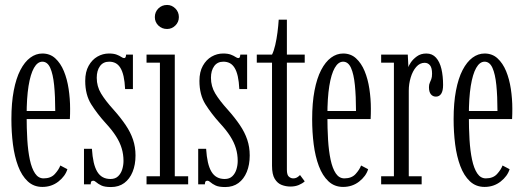

<svg xmlns="http://www.w3.org/2000/svg" viewBox="-20 -744 2117 775"><path d="M151 10.5Q116 10.5 91.8 -12.2Q67.5 -35 53 -73.8Q38.5 -112.5 32.2 -161.5Q26 -210.5 26 -263Q26 -328.5 35.5 -378.2Q45 -428 62.2 -461.2Q79.5 -494.5 102.2 -511.2Q125 -528 151 -528Q182 -528 203.2 -508.5Q224.5 -489 237.8 -457Q251 -425 257 -385.2Q263 -345.5 263 -305Q263 -294.5 262.8 -284Q262.5 -273.5 262 -263.5H80.5V-296H203Q203 -355.5 198.5 -400.2Q194 -445 182.8 -470Q171.5 -495 151 -495Q131.5 -495 117.2 -470Q103 -445 95.2 -396.8Q87.5 -348.5 87.5 -278Q87.5 -226 90.2 -180.2Q93 -134.5 100.5 -99.2Q108 -64 121.5 -44Q135 -24 156 -24Q185.5 -24 201.5 -41.8Q217.5 -59.5 223.5 -76L252 -61Q243.5 -33 215.8 -11.2Q188 10.5 151 10.5Z M428 11Q402 11 388.8 4.5Q375.5 -2 368.8 -8.2Q362 -14.5 356 -14.5Q350 -14.5 348 -10.5Q346 -6.5 346 0H319V-143.5H351Q353 -112 358.2 -89Q363.5 -66 372.5 -51Q381.5 -36 394.8 -28.8Q408 -21.5 426 -21.5Q445.5 -21.5 457 -32.8Q468.5 -44 473.5 -60.8Q478.5 -77.5 478.5 -94.5Q478.5 -121 471.2 -145.2Q464 -169.5 448.2 -194.2Q432.5 -219 406 -247.5Q372.5 -284.5 348.2 -323Q324 -361.5 324 -417.5Q324 -454 337.8 -478.5Q351.5 -503 373.2 -515.5Q395 -528 419.5 -528Q439 -528 450.8 -523.5Q462.5 -519 469.5 -514.2Q476.5 -509.5 481 -509.5Q485 -509.5 486.8 -513Q488.5 -516.5 489 -523.5H516.5V-384.5H485Q483.5 -415 478.8 -436Q474 -457 466 -470Q458 -483 446.8 -489Q435.5 -495 420.5 -495Q396.5 -495 383.5 -477Q370.5 -459 370.5 -430Q370.5 -395.5 387.8 -366.8Q405 -338 439 -300.5Q467.5 -268.5 487.2 -239.2Q507 -210 517 -180.2Q527 -150.5 527 -116.5Q527 -79 515.2 -50.2Q503.5 -21.5 481.5 -5.2Q459.5 11 428 11Z M571.5 0V-32.5H625.5V-491H571.5V-523.5H685.5V-32.5H739.5V0ZM654.5 -627Q633.5 -627 619.2 -641Q605 -655 605 -675Q605 -695.5 619.2 -709.8Q633.5 -724 654.5 -724Q673.5 -724 687.8 -709.8Q702 -695.5 702 -675Q702 -655 687.8 -641Q673.5 -627 654.5 -627Z M889 11Q863 11 849.8 4.5Q836.5 -2 829.8 -8.2Q823 -14.5 817 -14.5Q811 -14.5 809 -10.5Q807 -6.5 807 0H780V-143.5H812Q814 -112 819.2 -89Q824.5 -66 833.5 -51Q842.5 -36 855.8 -28.8Q869 -21.5 887 -21.5Q906.5 -21.5 918 -32.8Q929.5 -44 934.5 -60.8Q939.5 -77.5 939.5 -94.5Q939.5 -121 932.2 -145.2Q925 -169.5 909.2 -194.2Q893.5 -219 867 -247.5Q833.5 -284.5 809.2 -323Q785 -361.5 785 -417.5Q785 -454 798.8 -478.5Q812.5 -503 834.2 -515.5Q856 -528 880.5 -528Q900 -528 911.8 -523.5Q923.5 -519 930.5 -514.2Q937.5 -509.5 942 -509.5Q946 -509.5 947.8 -513Q949.5 -516.5 950 -523.5H977.5V-384.5H946Q944.5 -415 939.8 -436Q935 -457 927 -470Q919 -483 907.8 -489Q896.5 -495 881.5 -495Q857.5 -495 844.5 -477Q831.5 -459 831.5 -430Q831.5 -395.5 848.8 -366.8Q866 -338 900 -300.5Q928.5 -268.5 948.2 -239.2Q968 -210 978 -180.2Q988 -150.5 988 -116.5Q988 -79 976.2 -50.2Q964.5 -21.5 942.5 -5.2Q920.5 11 889 11Z M1152.5 9Q1134 9 1117 2.5Q1100 -4 1089 -22Q1078 -40 1078 -75V-491H1016.5V-523.5H1078Q1085.5 -538.5 1091 -562.2Q1096.5 -586 1100 -613Q1103.5 -640 1105 -664.5H1138V-523.5H1210V-491H1138V-59Q1138 -37.5 1146.2 -30.8Q1154.5 -24 1163 -24Q1173 -24 1180 -28.5Q1187 -33 1191 -37.5L1210 -12Q1201 -3.5 1186 2.8Q1171 9 1152.5 9Z M1365 10.5Q1330 10.5 1305.8 -12.2Q1281.5 -35 1267 -73.8Q1252.5 -112.5 1246.2 -161.5Q1240 -210.5 1240 -263Q1240 -328.5 1249.5 -378.2Q1259 -428 1276.2 -461.2Q1293.5 -494.5 1316.2 -511.2Q1339 -528 1365 -528Q1396 -528 1417.2 -508.5Q1438.5 -489 1451.8 -457Q1465 -425 1471 -385.2Q1477 -345.5 1477 -305Q1477 -294.5 1476.8 -284Q1476.5 -273.5 1476 -263.5H1294.5V-296H1417Q1417 -355.5 1412.5 -400.2Q1408 -445 1396.8 -470Q1385.5 -495 1365 -495Q1345.5 -495 1331.2 -470Q1317 -445 1309.2 -396.8Q1301.5 -348.5 1301.5 -278Q1301.5 -226 1304.2 -180.2Q1307 -134.5 1314.5 -99.2Q1322 -64 1335.5 -44Q1349 -24 1370 -24Q1399.5 -24 1415.5 -41.8Q1431.5 -59.5 1437.5 -76L1466 -61Q1457.5 -33 1429.8 -11.2Q1402 10.5 1365 10.5Z M1518.5 0V-32.5H1570V-491H1518.5V-523.5H1626L1628.5 -473Q1629.5 -478.5 1638.2 -491.8Q1647 -505 1662.8 -516.5Q1678.5 -528 1701 -528Q1725 -528 1740 -511.2Q1755 -494.5 1761.8 -465.8Q1768.5 -437 1768.5 -401Q1768.5 -377.5 1761 -365.8Q1753.5 -354 1739.5 -354Q1727 -354 1719.2 -363.5Q1711.5 -373 1711.5 -392Q1711.5 -403 1714.8 -409.8Q1718 -416.5 1721 -424.8Q1724 -433 1724 -446.5Q1724 -470 1715.8 -480.2Q1707.5 -490.5 1694 -490.5Q1674.5 -490.5 1660 -473.8Q1645.5 -457 1637.8 -431.2Q1630 -405.5 1630 -378.5V-32.5H1682V0Z M1936 10.5Q1901 10.5 1876.8 -12.2Q1852.5 -35 1838 -73.8Q1823.5 -112.5 1817.2 -161.5Q1811 -210.5 1811 -263Q1811 -328.5 1820.5 -378.2Q1830 -428 1847.2 -461.2Q1864.5 -494.5 1887.2 -511.2Q1910 -528 1936 -528Q1967 -528 1988.2 -508.5Q2009.5 -489 2022.8 -457Q2036 -425 2042 -385.2Q2048 -345.5 2048 -305Q2048 -294.5 2047.8 -284Q2047.5 -273.5 2047 -263.5H1865.5V-296H1988Q1988 -355.5 1983.5 -400.2Q1979 -445 1967.8 -470Q1956.5 -495 1936 -495Q1916.5 -495 1902.2 -470Q1888 -445 1880.2 -396.8Q1872.5 -348.5 1872.5 -278Q1872.5 -226 1875.2 -180.2Q1878 -134.5 1885.5 -99.2Q1893 -64 1906.5 -44Q1920 -24 1941 -24Q1970.5 -24 1986.5 -41.8Q2002.5 -59.5 2008.5 -76L2037 -61Q2028.5 -33 2000.8 -11.2Q1973 10.5 1936 10.5Z"/></svg>

Font: Imbue Thin 10pt Light
Style: Regular
Weight: 300
Version: Version 1.102